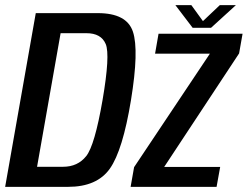

<svg xmlns="http://www.w3.org/2000/svg" viewBox="-40 -726 962 746"><path d="M-20 0 99 -675H340Q452.5 -675 476.5 -602.8Q500.5 -530.5 469 -337.5Q437 -142 387 -71Q337 0 224.5 0ZM104 -78H205Q262 -78 295 -119.5Q328 -161 358.5 -337.5Q388.5 -512.5 370.8 -554.8Q353 -597 296 -597H195.5ZM467.5 0 481 -76.5 775.5 -517.5H562.5L576 -595H902.5L889 -518.5L598 -77.5H815.5L801.5 0ZM708.5 -618 641.5 -706H703.5L748.5 -644L814 -706H876.5L780 -618Z"/></svg>

Font: Anybody Medium
Style: Italic
Weight: 500
Italic angle: -10°
Designer: Tyler Finck
Foundry: Etcetera Type Company
Version: Version 1.010; ttfautohint (v1.8.3) -l 8 -r 50 -G 200 -x 14 